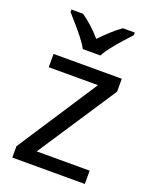

<svg xmlns="http://www.w3.org/2000/svg" viewBox="-143 -844 730 923"><g transform="rotate(20 221.5 -383.0)"><path d="M407 0H36V-58L304 -468H52V-536H401V-470L136 -68H407ZM384 -753Q366 -734 343 -708Q320 -682 299 -655.5Q278 -629 266 -606H176Q164 -629 143 -655.5Q122 -682 99.5 -708Q77 -734 60 -753V-766H119Q144 -749 170.5 -725Q197 -701 220 -674Q246 -701 272 -725Q298 -749 323 -766H384Z"/></g></svg>

Font: Noto Sans Display
Style: Regular
Weight: 400
Designer: Monotype Design Team
Foundry: Monotype Imaging Inc.
Version: Version 2.003